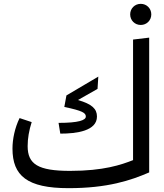

<svg xmlns="http://www.w3.org/2000/svg" viewBox="-20 -966 852 1000"><path d="M337 14C540 14 660 -26 757 -68V-770L673 -760V-132C612 -108 520 -76 345 -76C178 -76 124 -111 124 -205C124 -245 131 -286 145 -330L82 -351C57 -300 45 -241 45 -192C45 -51 121 14 337 14ZM285 -326 294 -270C379 -270 485 -284 485 -359C485 -399 459 -424 386 -445L488 -503L492 -567L326 -469L315 -409C410 -389 427 -378 427 -359C427 -340 390 -326 285 -326ZM658 -891C658 -860 682 -836 713 -836C744 -836 768 -860 768 -891C768 -922 744 -946 713 -946C682 -946 658 -922 658 -891Z"/></svg>

Font: FiraGO Unicode
Style: Regular
Weight: 400
Designer: bBox Type
Foundry: bBox Type GmbH
Version: Version 1.001;PS 001.001;hotconv 1.0.88;makeotf.lib2.5.64775